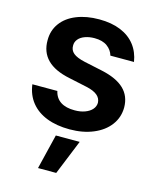

<svg xmlns="http://www.w3.org/2000/svg" viewBox="-117 -634 773 949"><g transform="rotate(15 269.0 -159.0)"><path d="M270.6 10.7Q203.5 10.7 153.2 -8.9Q103 -28.4 72.8 -65.9Q42.6 -103.3 35.5 -157H163.4Q171.2 -121.8 198.5 -104Q225.9 -86.3 270.6 -86.6Q300.1 -86.6 323 -95.2Q345.9 -103.7 358.8 -118.4Q371.8 -133.2 372.2 -152Q371.4 -175.1 353.3 -190.3Q335.2 -205.6 298.3 -213.8L205.3 -233.7Q127.1 -249.6 89.1 -288.2Q51.1 -326.7 51.8 -387.1Q51.5 -436.8 79 -474.4Q106.5 -512.1 156.8 -532.3Q207 -552.6 272.7 -552.6Q335.9 -552.6 382.5 -533.4Q429 -514.2 456.7 -478.5Q484.4 -442.8 492.2 -393.5H371.4Q363.6 -421.2 339.3 -438.9Q315 -456.7 274.1 -456.7Q247.5 -456.7 225.7 -448.9Q203.8 -441.1 191.9 -426.7Q180 -412.3 180.4 -394.2Q179.7 -370.4 197.6 -355.3Q215.6 -340.2 257.1 -331L350.1 -311.1Q427.2 -294.4 465.2 -258Q503.2 -221.6 503.6 -163.4Q503.2 -112.2 473.5 -72.8Q443.9 -33.4 391 -11.4Q338.1 10.7 270.6 10.7ZM169.7 235.8 213.1 57.5H335.2L262.8 235.8Z"/></g></svg>

Font: Riot Sans
Style: Regular
Weight: 400
Designer: Rasmus Andersson
Foundry: rsms
Version: Version 3.005